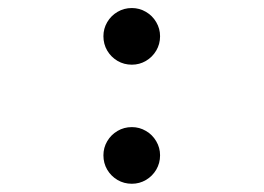

<svg xmlns="http://www.w3.org/2000/svg" viewBox="-20 -500 640 466"><path d="M231 -412Q231 -430.5 240.2 -446.2Q249.5 -462 265.2 -471.2Q281 -480.5 300 -480.5Q318.5 -480.5 334.2 -471.2Q350 -462 359.2 -446.2Q368.5 -430.5 368.5 -412Q368.5 -393 359.2 -377.2Q350 -361.5 334.2 -352.2Q318.5 -343 300 -343Q281 -343 265.2 -352.2Q249.5 -361.5 240.2 -377.2Q231 -393 231 -412ZM231 -123Q231 -141.5 240.2 -157.2Q249.5 -173 265.2 -182.2Q281 -191.5 300 -191.5Q318.5 -191.5 334.2 -182.2Q350 -173 359.2 -157.2Q368.5 -141.5 368.5 -123Q368.5 -104 359.2 -88.2Q350 -72.5 334.2 -63.2Q318.5 -54 300 -54Q281 -54 265.2 -63.2Q249.5 -72.5 240.2 -88.2Q231 -104 231 -123Z"/></svg>

Font: JuliaMono MediumItalic
Style: Regular
Weight: 500
Italic angle: -9°
Monospace: yes
Designer: cormullion
Foundry: corm
Version: Version 0.049; ttfautohint (v1.8.4)